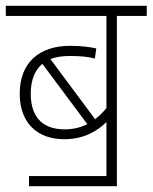

<svg xmlns="http://www.w3.org/2000/svg" viewBox="-20 -642 526 662"><path d="M80 -35V0H383V-587H486V-622H0V-587H347V-269C335 -255 322 -242 308 -231L154 -438C173 -446 195 -449 221 -449C260 -449 286 -446 307 -440L312 -475C290 -480 260 -484 222 -484C115 -484 48 -426 48 -319C48 -216 111 -162 201 -162C271 -162 316 -191 347 -221V-35ZM86 -319C86 -366 100 -400 126 -422L281 -214C257 -202 232 -196 203 -196C134 -196 86 -231 86 -319Z"/></svg>

Font: Noto Sans SemiCondensed ExtraLight
Style: Italic
Weight: 200
Width: 4
Italic angle: -12°
Designer: Monotype Design Team
Foundry: Monotype Imaging Inc.
Version: Version 2.013